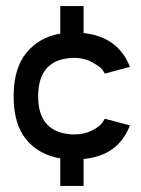

<svg xmlns="http://www.w3.org/2000/svg" viewBox="-20 -599 466 634"><path d="M224 -155Q258 -155 283.5 -168Q309 -181 318 -194L326 -207L409 -185Q371 -85 256 -74V15H179V-76Q108 -88 66.5 -138.5Q25 -189 25 -281Q25 -373 67 -424.5Q109 -476 179 -488V-579H256V-490Q371 -477 409 -378L326 -356Q323 -362 316.5 -370.5Q310 -379 284 -393.5Q258 -408 225 -408Q106 -406 106 -281Q106 -158 224 -155Z"/></svg>

Font: MB Grotesk
Style: Regular
Weight: 400
Designer: Nawras Khrais
Foundry: Nawras Khrais
Version: Version 1.000;PS 001.000;hotconv 1.0.88;makeotf.lib2.5.64775